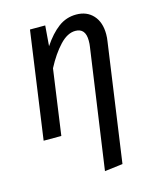

<svg xmlns="http://www.w3.org/2000/svg" viewBox="-113 -618 748 912"><g transform="rotate(-15 261.0 -162.0)"><path d="M463 -412Q463 -394 460 -376L378 204L289 215L373 -375Q375 -386 375 -404Q375 -465 325 -465Q286 -465 248 -424.5Q210 -384 177 -321L132 0H45L119 -527H194L186 -427Q222 -481 261 -510Q300 -539 349 -539Q401 -539 432 -505Q463 -471 463 -412Z"/></g></svg>

Font: Fira Sans Condensed
Style: Italic
Weight: 400
Width: 3
Italic angle: -8°
Designer: bBox Type GmbH & Carrois Corporate GbR & Edenspiekermann AG
Foundry: bBox Type GmbH & Carrois Corporate GbR & Edenspiekermann AG
Version: Version 4.301